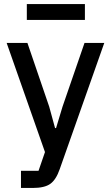

<svg xmlns="http://www.w3.org/2000/svg" viewBox="-20 -732 551 952"><path d="M113 -633V-712H401V-633ZM84 200V115H171L203 22L13 -519H116L224 -203L253 -97H258L290 -203L399 -519H497L276 107Q258 159 229.5 179.5Q201 200 142 200Z"/></svg>

Font: Anuphan Medium
Style: Regular
Weight: 500
Designer: Mike Abbink, Paul van der Laan, Pieter van Rosmalen, Mint Tantisuwanna
Foundry: Bold Monday; Cadson Demak
Version: Version 3.002;hotconv 1.0.109;makeotfexe 2.5.65596